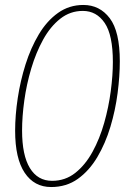

<svg xmlns="http://www.w3.org/2000/svg" viewBox="-20 -743 519 774"><path d="M186 11Q118 11 79.5 -46.5Q41 -104 41 -216Q41 -278 51.5 -347.5Q62 -417 83 -483.5Q104 -550 136.5 -604.5Q169 -659 214 -691Q259 -723 316 -723Q382 -723 422.5 -669.5Q463 -616 463 -496Q463 -436 454 -367Q445 -298 425 -231.5Q405 -165 372.5 -110Q340 -55 294 -22Q248 11 186 11ZM190 -14Q243 -14 283.5 -46Q324 -78 353 -131Q382 -184 400 -247.5Q418 -311 426.5 -375.5Q435 -440 435 -493Q435 -602 402 -650.5Q369 -699 314 -699Q263 -699 223 -667.5Q183 -636 154 -583.5Q125 -531 106 -467Q87 -403 78 -338Q69 -273 69 -217Q69 -117 100.5 -65.5Q132 -14 190 -14Z"/></svg>

Font: Noto Serif Tamil SemiCondensed Thin
Style: Italic
Weight: 100
Width: 4
Italic angle: -12°
Designer: Indian Type Foundry, Tom Grace, and the Monotype Design Team
Foundry: Monotype Imaging Inc.
Version: Version 2.003; ttfautohint (v1.8.4.7-5d5b)